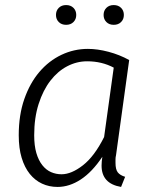

<svg xmlns="http://www.w3.org/2000/svg" viewBox="-20 -727 611 758"><path d="M458 11Q381 -2 381 -73Q381 -88 384 -108Q344 -48 299 -18.5Q254 11 207 11Q174 11 146 -2Q118 -15 97.5 -40.5Q77 -66 65.5 -104Q54 -142 54 -193Q54 -273 76 -336Q98 -399 135.5 -443Q173 -487 222.5 -510.5Q272 -534 327 -534Q365 -534 408.5 -522.5Q452 -511 490 -490L438 -114Q436 -106 436 -98V-84Q436 -58 445 -46.5Q454 -35 474 -29ZM223 -39Q262 -39 307.5 -74.5Q353 -110 391 -186L429 -460Q382 -485 324 -485Q283 -485 245.5 -465.5Q208 -446 179 -408.5Q150 -371 132.5 -316.5Q115 -262 115 -193Q115 -152 123.5 -123Q132 -94 147 -75Q162 -56 181.5 -47.5Q201 -39 223 -39ZM201 -668Q201 -685 212 -696Q223 -707 241 -707Q259 -707 270 -696Q281 -685 281 -668Q281 -651 270 -640Q259 -629 241 -629Q223 -629 212 -640Q201 -651 201 -668ZM389 -668Q389 -685 400 -696Q411 -707 429 -707Q447 -707 458 -696Q469 -685 469 -668Q469 -651 458 -640Q447 -629 429 -629Q411 -629 400 -640Q389 -651 389 -668Z"/></svg>

Font: Glekhifnjqigglhiwekvrgaqftz
Style: Regular
Weight: 300
Italic angle: -8°
Designer: Carrois Corporate & Edenspiekermann
Foundry: Carrois Corporate GbR & Edenspiekermann AG
Version: Version 2.001